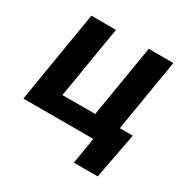

<svg xmlns="http://www.w3.org/2000/svg" viewBox="-159 -690 974 991"><g transform="rotate(30 328.0 -195.0)"><path d="M17.5 0 107.8 -545.9H254.2L183.1 -116.4H378.5L449.6 -545.9H596.2L505.9 0ZM408.6 156.2 434.5 0H392.3L411.5 -116.4H602.5L550.8 156.2Z"/></g></svg>

Font: Inter Variable
Style: Italic
Weight: 400
Italic angle: -9.39999°
Designer: Rasmus Andersson
Foundry: rsms
Version: Version 4.001;git-9221beed3